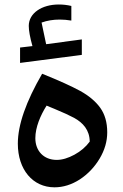

<svg xmlns="http://www.w3.org/2000/svg" viewBox="-20 -759 538 841"><path d="M218.8 61.5C256.8 61.5 293.9 49.8 329.6 26.9C365.2 3.4 394 -26.9 416.5 -64.5C438.5 -101.6 449.7 -139.6 449.7 -179.2C449.7 -222.7 439.5 -258.3 418.9 -287.1C398.4 -315.4 369.1 -339.8 331.1 -360.8C292.5 -381.8 237.3 -406.7 164.6 -436C93.8 -314 58.1 -211.9 58.1 -129.9C58.1 -16.1 123.5 61.5 218.8 61.5ZM373 -138.7C356 -115.7 334 -96.7 306.2 -81.5C278.3 -66.4 252.4 -58.6 228.5 -58.6C171.4 -58.6 134.8 -98.1 134.8 -153.8C134.8 -201.2 157.2 -253.9 184.1 -296.4L221.7 -280.8C257.3 -266.1 284.7 -253.4 304.7 -242.7C343.8 -221.2 372.6 -189 373 -138.7ZM292.5 -732.9C274.4 -737.3 255.9 -739.3 237.3 -739.3C163.6 -739.3 106 -701.7 106 -645.5C106 -625.5 111.3 -595.7 122.1 -557.1L67.9 -550.8V-483.4L338.4 -518.6V-586.4L182.1 -565.4L162.1 -660.2C186.5 -668.9 212.9 -673.3 241.7 -673.3C257.8 -673.3 274.9 -671.9 292.5 -668.9Z"/></svg>

Font: SG Kara
Style: Regular
Weight: 400
Designer: Damoon Khanjanzadeh
Version: Version 1.000